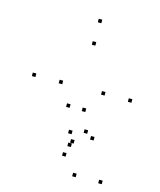

<svg xmlns="http://www.w3.org/2000/svg" viewBox="-126 -842 873 1048"><g transform="rotate(15 310.0 -318.0)"><path d="M272.6 -241.2V-261.2H252.6V-241.2ZM344.4 -58.2V-78.2H324.4V-58.2ZM334.8 -36.2V-56.2H314.8V-36.2ZM402.8 116.1V96.1H382.8V116.1ZM549.9 116.1V96.1H529.9V116.1ZM445.2 -102.7V-122.7H425.2V-102.7ZM401.9 -129.2V-149.2H381.9V-129.2ZM361.3 -241.2V-261.2H341.3V-241.2ZM320.4 -732V-752H300.4V-732ZM48.8 -355.2V-375.2H28.8V-355.2ZM320.4 21.9V1.9H300.4V21.9ZM591.2 -355.2V-375.2H571.2V-355.2ZM320.4 -104.9V-124.9H300.4V-104.9ZM200.4 -355.2V-375.2H180.4V-355.2ZM320.4 -605.2V-625.2H300.4V-605.2ZM439.6 -355.2V-375.2H419.6V-355.2Z"/></g></svg>

Font: Monaspace Neon Dots Var
Style: Regular
Weight: 400
Designer: Riley Cran and the Lettermatic Team
Version: Version 1.100 (Monaspace Neon Dots)